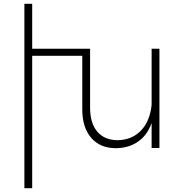

<svg xmlns="http://www.w3.org/2000/svg" viewBox="-20 -777 965 1008"><path d="M817 -521V0H776V-131Q753 -67 705 -33.5Q657 0 589 1Q506 1 459 -53Q412 -107 412 -203V-484H149V211H108V-757H149V-521H453V-211Q453 -130 491 -85.5Q529 -41 599 -41Q674 -43 720.5 -92Q767 -141 776 -226V-521Z"/></svg>

Font: Montserrat arm2 ExtraLight
Style: Regular
Weight: 275
Designer: Julieta Ulanovsky
Foundry: Julieta Ulanovsky
Version: Version 6.000